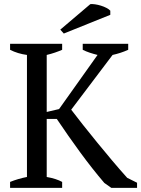

<svg xmlns="http://www.w3.org/2000/svg" viewBox="-20 -913 686 933"><path d="M29 0ZM382 -700H603V-671Q583 -662 564 -656Q545 -650 527 -646L326 -380Q351 -347 383.5 -306Q416 -265 451.5 -221.5Q487 -178 524.5 -133.5Q562 -89 598 -49L646 -25V0H521L487 -24Q428 -93 369.5 -173Q311 -253 256 -335H207V-53Q253 -45 282 -29V0H29V-29Q69 -45 111 -53V-646Q66 -652 29 -671V-700H282V-671Q266 -664 247 -657.5Q228 -651 207 -646V-369L267 -383L454 -646Q434 -651 416 -657Q398 -663 382 -671ZM419 -893Q428 -894 442 -892Q456 -890 470.5 -885.5Q485 -881 497.5 -874.5Q510 -868 516 -861V-841L290 -750L273 -769Z"/></svg>

Font: PT Serif
Style: Regular
Weight: 400
Designer: A.Korolkova, O.Umpeleva, V.Yefimov
Foundry: ParaType Ltd
Version: Version 1.000W OFL; ttfautohint (v1.6)